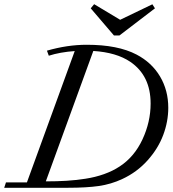

<svg xmlns="http://www.w3.org/2000/svg" viewBox="-36 -888 816 908"><path d="M502.9 -720.2 393.1 -848.6 409.2 -868.2 532.2 -794.4 684.6 -867.7 696.8 -848.6 528.8 -720.2ZM-16.1 0 -7.8 -25.4H91.3L317.4 -646.5Q248 -641.6 194.8 -624.5L186 -648.4Q282.7 -676.3 374.5 -676.3Q521.5 -676.3 609.9 -629.9Q681.6 -592.3 720.7 -526.6Q759.8 -460.9 759.8 -378.4Q759.8 -313 735.8 -249.3Q711.9 -185.5 661.9 -129.6Q611.8 -73.7 542.5 -41.5Q489.3 -16.6 430.9 -8.3Q372.6 0 286.6 0ZM580.1 -595.7Q514.6 -640.1 405.3 -647L180.7 -30.3Q234.9 -30.3 277.8 -33Q320.8 -35.6 367.7 -42.7Q414.6 -49.8 455.8 -64.5Q497.1 -79.1 530.3 -101.1Q599.6 -146.5 637.9 -229Q676.3 -311.5 676.3 -398.4Q676.3 -530.3 580.1 -595.7Z"/></svg>

Font: Elstob
Style: Italic
Weight: 400
Italic angle: -20°
Designer: Peter S. Baker
Version: Version 1.015